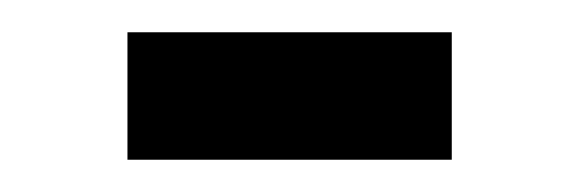

<svg xmlns="http://www.w3.org/2000/svg" viewBox="-20 -321 359 119"><path d="M59 -222V-301H260V-222Z"/></svg>

Font: Lobster Two
Style: Bold
Weight: 700
Designer: Pablo Impallari
Foundry: Pablo Impallari. www.impallari.com
Version: Version 1.006